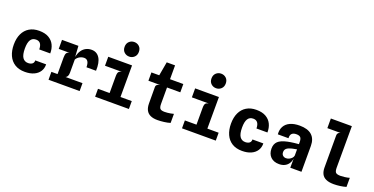

<svg xmlns="http://www.w3.org/2000/svg" viewBox="-26 -1662 4853 2492"><g transform="rotate(20 2400.0 -416.0)"><path d="M314.5 9.5Q231 9.5 174.2 -26.2Q117.5 -62 88.8 -126.2Q60 -190.5 60 -275.5Q60 -362.5 89.8 -425.2Q119.5 -488 175.8 -522Q232 -556 311 -556Q391.5 -556 443.2 -526.2Q495 -496.5 520 -445.2Q545 -394 544 -328.5H392.5Q392 -356 386.5 -376Q381 -396 370.8 -409Q360.5 -422 345.5 -428.2Q330.5 -434.5 311 -434.5Q261 -434.5 236.8 -395.8Q212.5 -357 212.5 -278Q212.5 -190.5 239 -151.5Q265.5 -112.5 315.5 -112.5Q335 -112.5 353 -118.5Q371 -124.5 382.2 -138.8Q393.5 -153 392.5 -177H542.5Q544 -121.5 517 -79.5Q490 -37.5 438.5 -14Q387 9.5 314.5 9.5Z M640 0V-109H1069.5V0ZM627.5 -421.5V-546H826.5V-421.5ZM725 -10V-339.5Q725 -380 736.5 -398.8Q748 -417.5 778 -421.5L725 -454V-546H854L863.5 -396.5Q873.5 -448.5 897.2 -484.2Q921 -520 956 -538.5Q991 -557 1034 -557Q1107 -557 1145.8 -496.2Q1184.5 -435.5 1179.5 -320.5H1047.5Q1047 -375.5 1029.5 -400.5Q1012 -425.5 979.5 -425.5Q946 -425.5 915.8 -408Q885.5 -390.5 870.5 -362V-180.5Q870.5 -151 860.8 -132.5Q851 -114 832.5 -109L870.5 -82L872 -10Z M1444 -15V-339.5Q1444 -386.5 1457.5 -401.8Q1471 -417 1498.5 -421.5L1444 -460.5V-487.5L1595 -545.5L1594 -15ZM1283.5 0V-109H1750V0ZM1266.5 -421.5V-545.5H1595L1572.5 -421.5ZM1520 -640Q1479 -640 1450.2 -667Q1421.5 -694 1421.5 -740Q1421.5 -786.5 1450.5 -813.8Q1479.5 -841 1520 -841Q1561 -841 1589.8 -814.2Q1618.5 -787.5 1618.5 -740Q1618.5 -694 1589.2 -667Q1560 -640 1520 -640Z M2145.5 8.5Q2087 8.5 2048.2 -9.5Q2009.5 -27.5 1990.2 -64Q1971 -100.5 1970.5 -156.5L1969.5 -384.5Q1969.5 -397 1976 -406.8Q1982.5 -416.5 1995.2 -422.8Q2008 -429 2026 -431.5L1969.5 -524V-540.5L2004.5 -737H2119.5V-206Q2119.5 -158 2135.2 -140.5Q2151 -123 2196.5 -123Q2213.5 -123 2235.2 -125Q2257 -127 2279.5 -131Q2302 -135 2321 -140.5V-15.5Q2286.5 -4 2237 2.2Q2187.5 8.5 2145.5 8.5ZM1862.5 -431.5V-546H2303V-431.5Z M2644 -15V-339.5Q2644 -386.5 2657.5 -401.8Q2671 -417 2698.5 -421.5L2644 -460.5V-487.5L2795 -545.5L2794 -15ZM2483.5 0V-109H2950V0ZM2466.5 -421.5V-545.5H2795L2772.5 -421.5ZM2720 -640Q2679 -640 2650.2 -667Q2621.5 -694 2621.5 -740Q2621.5 -786.5 2650.5 -813.8Q2679.5 -841 2720 -841Q2761 -841 2789.8 -814.2Q2818.5 -787.5 2818.5 -740Q2818.5 -694 2789.2 -667Q2760 -640 2720 -640Z M3314.5 9.5Q3231 9.5 3174.2 -26.2Q3117.5 -62 3088.8 -126.2Q3060 -190.5 3060 -275.5Q3060 -362.5 3089.8 -425.2Q3119.5 -488 3175.8 -522Q3232 -556 3311 -556Q3391.5 -556 3443.2 -526.2Q3495 -496.5 3520 -445.2Q3545 -394 3544 -328.5H3392.5Q3392 -356 3386.5 -376Q3381 -396 3370.8 -409Q3360.5 -422 3345.5 -428.2Q3330.5 -434.5 3311 -434.5Q3261 -434.5 3236.8 -395.8Q3212.5 -357 3212.5 -278Q3212.5 -190.5 3239 -151.5Q3265.5 -112.5 3315.5 -112.5Q3335 -112.5 3353 -118.5Q3371 -124.5 3382.2 -138.8Q3393.5 -153 3392.5 -177H3542.5Q3544 -121.5 3517 -79.5Q3490 -37.5 3438.5 -14Q3387 9.5 3314.5 9.5Z M3824.5 6Q3749.5 6 3707 -36.5Q3664.5 -79 3664.5 -151Q3664.5 -213.5 3701.8 -249.8Q3739 -286 3826.5 -305Q3845.5 -309 3867.5 -312.8Q3889.5 -316.5 3917.2 -319.8Q3945 -323 3980 -326V-354Q3980 -398.5 3964 -417.2Q3948 -436 3905.5 -436Q3864.5 -436 3844 -415.8Q3823.5 -395.5 3826 -352H3679Q3673.5 -415 3698.8 -460.8Q3724 -506.5 3777.2 -531.2Q3830.5 -556 3909 -556Q4020.5 -556 4077 -505.2Q4133.5 -454.5 4133.5 -357V0H3979L3980 -127.5Q3973.5 -84 3952.5 -54.2Q3931.5 -24.5 3899 -9.2Q3866.5 6 3824.5 6ZM3883.5 -97Q3905 -97 3926 -106.8Q3947 -116.5 3961.8 -132.5Q3976.5 -148.5 3980 -168V-254Q3967.5 -251.5 3954 -249Q3940.5 -246.5 3929 -244.2Q3917.5 -242 3910 -240Q3867 -229.5 3844.2 -211Q3821.5 -192.5 3821.5 -159.5Q3821.5 -129.5 3839.5 -113.2Q3857.5 -97 3883.5 -97Z M4581 8Q4514.5 8 4473.5 -10.8Q4432.5 -29.5 4414 -66Q4395.5 -102.5 4395.5 -154.5V-599Q4395.5 -618 4406.8 -631Q4418 -644 4437.5 -647.5H4255.5V-780.5H4545.5L4544.5 -207.5Q4544.5 -157.5 4561 -140.5Q4577.5 -123.5 4627 -123.5Q4649.5 -123.5 4684.5 -127.8Q4719.5 -132 4750 -141V-15.5Q4713.5 -4.5 4667.5 1.8Q4621.5 8 4581 8Z"/></g></svg>

Font: Spline Sans Mono
Style: Regular
Weight: 400
Monospace: yes
Designer: Eben Sorkin, Mirko Velimirovic
Foundry: Sorkin Type
Version: Version 1.004